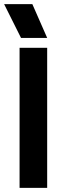

<svg xmlns="http://www.w3.org/2000/svg" viewBox="-50 -912 295 932"><path d="M45 -680H179V0H45ZM107 -892 179 -728H52L-30 -892Z"/></svg>

Font: CyStack Display
Style: Bold
Weight: 700
Designer: Weizhong Zhang
Foundry: 本地遙控
Version: Version 1.000;Glyphs 3.1.2 (3151)